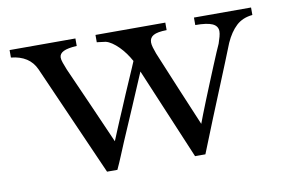

<svg xmlns="http://www.w3.org/2000/svg" viewBox="-55 -519 909 616"><g transform="rotate(-10 399.5 -211.0)"><path d="M794.4 -405.3Q762.2 -402.3 741.5 -383.1Q720.7 -363.8 705.6 -330.1Q693.8 -300.8 681.4 -269.8Q668.9 -238.8 656.2 -208Q634.3 -154.8 611.6 -98.9Q588.9 -43 568.4 8.8H534.7L409.2 -289.1Q386.2 -234.9 363.8 -182.6Q341.3 -130.4 318.4 -77.1Q309.6 -56.2 300.5 -34.2Q291.5 -12.2 281.7 8.8H248L88.4 -353Q67.4 -399.4 7.8 -405.3V-429.7H222.2V-405.3Q192.9 -403.8 179 -397Q165 -390.1 165 -377.4Q165 -370.6 168.7 -360.1Q172.4 -349.6 177.7 -336.4Q205.6 -273.9 233.9 -209.7Q262.2 -145.5 289.6 -83Q292 -88.4 295.9 -98.1Q299.8 -107.9 305.4 -121.1Q311 -134.3 317.4 -149.7Q323.7 -165 331.1 -181.6Q340.3 -203.6 350.1 -226.6Q359.9 -249.5 368.7 -269.5Q377.4 -289.6 384 -304.7Q390.6 -319.8 393.1 -326.2Q385.7 -339.8 376.5 -352.5Q367.2 -365.2 356.9 -375.5Q346.7 -385.7 336.2 -392.8Q325.7 -399.9 315.9 -402.3Q310.1 -403.3 304 -403.8Q297.9 -404.3 292.5 -405.3Q291.5 -405.3 290 -405.5Q288.6 -405.8 287.6 -405.8V-429.7H515.1V-405.3Q484.9 -404.8 471.9 -397.5Q459 -390.1 459 -375Q459 -368.2 461.7 -358.6Q464.4 -349.1 468.8 -337.4Q494.1 -275.4 520.3 -213.4Q546.4 -151.4 572.3 -89.8Q575.7 -99.1 583.3 -118.7Q590.8 -138.2 600.8 -162.8Q610.8 -187.5 621.8 -214.4Q632.8 -241.2 642.8 -265.4Q652.8 -289.6 660.6 -307.9Q668.5 -326.2 671.9 -333.5Q675.8 -344.7 678.5 -355Q681.2 -365.2 681.2 -372.1Q681.2 -389.6 663.8 -397.5Q646.5 -405.3 608.4 -405.3V-429.7H794.4Z"/></g></svg>

Font: HM XNiloofar
Style: Regular
Weight: 400
Designer: Hossein Movahhedian
Version: Version 2.8, 2015